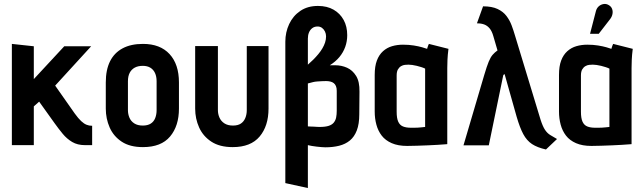

<svg xmlns="http://www.w3.org/2000/svg" viewBox="-20 -734 3257 971"><path d="M358 -160 259 -301 441 -500H305L151 -334V-500L40 -512V0H151V-196L178 -220L256 -111Q276 -83 297 -57.5Q318 -32 345 -16Q372 0 410 0H446V-98H443Q431 -98 418 -103Q405 -108 390.5 -121.5Q376 -135 358 -160Z M885 -185V-317Q885 -409 837.5 -460.5Q790 -512 703 -512Q642 -512 600 -489.5Q558 -467 536.5 -424Q515 -381 515 -317V-185Q515 -134 534.5 -89.5Q554 -45 595.5 -17.5Q637 10 703 10Q795 10 840 -43.5Q885 -97 885 -185ZM772 -323V-177Q772 -155 765 -137Q758 -119 742.5 -109Q727 -99 702 -99Q676 -99 659 -110Q642 -121 634.5 -139Q627 -157 627 -177V-323Q627 -349 636 -366Q645 -383 661.5 -392Q678 -401 702 -401Q725 -401 740.5 -391.5Q756 -382 764 -364.5Q772 -347 772 -323Z M1338 -185V-501H1228V-177Q1228 -155 1220.5 -137Q1213 -119 1198 -109Q1183 -99 1158 -99Q1132 -99 1115 -110Q1098 -121 1090 -139Q1082 -157 1082 -177V-501H967V-185Q967 -134 987 -89.5Q1007 -45 1049 -17.5Q1091 10 1157 10Q1248 10 1293 -43.5Q1338 -97 1338 -185Z M1423 -523V192L1537 217V0Q1545 2 1556.5 4Q1568 6 1581 7.5Q1594 9 1606 10Q1618 11 1625 11Q1664 11 1695.5 3Q1727 -5 1749.5 -23.5Q1772 -42 1784.5 -74.5Q1797 -107 1797 -156L1798 -270Q1799 -321 1781 -350Q1763 -379 1735 -391.5Q1707 -404 1675 -404H1648Q1677 -422 1696.5 -445.5Q1716 -469 1726 -497Q1736 -525 1736 -556Q1736 -600 1718 -633Q1700 -666 1667 -685Q1634 -704 1588 -704Q1536 -704 1499 -679Q1462 -654 1442.5 -612.5Q1423 -571 1423 -523ZM1537 -539Q1537 -556 1542.5 -569.5Q1548 -583 1559 -591.5Q1570 -600 1586 -600Q1599 -600 1608.5 -593Q1618 -586 1623.5 -574.5Q1629 -563 1629 -550Q1629 -534 1624 -519Q1619 -504 1610.5 -489.5Q1602 -475 1590 -460.5Q1578 -446 1564 -432L1537 -407ZM1537 -95V-312L1564 -319Q1572 -321 1584.5 -322Q1597 -323 1609.5 -323.5Q1622 -324 1629 -324Q1641 -324 1651 -321.5Q1661 -319 1668 -313.5Q1675 -308 1679 -298.5Q1683 -289 1683 -275V-174Q1683 -155 1680 -140Q1677 -125 1668 -114Q1659 -103 1642 -97.5Q1625 -92 1596 -92Q1590 -92 1582.5 -92.5Q1575 -93 1567 -93.5Q1559 -94 1552 -94Q1545 -94 1541 -94.5Q1537 -95 1537 -95Z M2248 -487 2149 -512Q2145 -504 2142.5 -495.5Q2140 -487 2140 -487Q2132 -490 2114.5 -495Q2097 -500 2072.5 -504Q2048 -508 2018 -508Q1989 -508 1963 -500.5Q1937 -493 1917 -475Q1897 -457 1886 -428Q1875 -399 1875 -355V-170Q1875 -135 1883.5 -103.5Q1892 -72 1910.5 -48Q1929 -24 1961 -10Q1993 4 2039 4Q2062 4 2089 3Q2116 2 2143.5 1Q2171 0 2193 -1.5Q2215 -3 2228.5 -4Q2242 -5 2242 -5V-390Q2242 -407 2243 -431.5Q2244 -456 2248 -487ZM1986 -169V-352Q1986 -372 1992.5 -383Q1999 -394 2008.5 -399.5Q2018 -405 2028 -406Q2038 -407 2046 -407Q2054 -407 2065 -405.5Q2076 -404 2088 -401Q2100 -398 2111 -394.5Q2122 -391 2130 -387V-92Q2120 -91 2111 -90Q2102 -89 2093 -88.5Q2084 -88 2075 -88Q2066 -88 2058 -88Q2034 -88 2018 -94.5Q2002 -101 1994 -118.5Q1986 -136 1986 -169Z M2714 -128 2584 -556Q2577 -580 2567.5 -605.5Q2558 -631 2541.5 -653Q2525 -675 2496.5 -688.5Q2468 -702 2423 -702L2392 -616Q2414 -616 2429.5 -610Q2445 -604 2456.5 -590Q2468 -576 2475 -551L2496 -479Q2482 -469 2471.5 -457Q2461 -445 2451.5 -422Q2442 -399 2429 -355L2324 1H2452L2525 -353Q2526 -355 2527.5 -356.5Q2529 -358 2530.5 -358.5Q2532 -359 2532 -359L2593 -143Q2609 -88 2626.5 -55.5Q2644 -23 2670.5 -5.5Q2697 12 2741 22L2797 -31Q2778 -42 2763 -51Q2748 -60 2736.5 -77Q2725 -94 2714 -128Z M3180 -487 3081 -512Q3077 -504 3074.5 -495.5Q3072 -487 3072 -487Q3064 -490 3046.5 -495Q3029 -500 3004.5 -504Q2980 -508 2950 -508Q2921 -508 2895 -500.5Q2869 -493 2849 -475Q2829 -457 2818 -428Q2807 -399 2807 -355V-170Q2807 -135 2815.5 -103.5Q2824 -72 2842.5 -48Q2861 -24 2893 -10Q2925 4 2971 4Q2994 4 3021 3Q3048 2 3075.5 1Q3103 0 3125 -1.5Q3147 -3 3160.5 -4Q3174 -5 3174 -5V-390Q3174 -407 3175 -431.5Q3176 -456 3180 -487ZM2918 -169V-352Q2918 -372 2924.5 -383Q2931 -394 2940.5 -399.5Q2950 -405 2960 -406Q2970 -407 2978 -407Q2986 -407 2997 -405.5Q3008 -404 3020 -401Q3032 -398 3043 -394.5Q3054 -391 3062 -387V-92Q3052 -91 3043 -90Q3034 -89 3025 -88.5Q3016 -88 3007 -88Q2998 -88 2990 -88Q2966 -88 2950 -94.5Q2934 -101 2926 -118.5Q2918 -136 2918 -169ZM3066 -638Q3075 -650 3077.5 -663.5Q3080 -677 3075.5 -689Q3071 -701 3059 -708Q3046 -716 3032 -713.5Q3018 -711 3008 -702Q2998 -693 2994 -679L2964 -563H3008Z"/></svg>

Font: Advent Pro
Style: Bold
Weight: 700
Designer: VivaRado, Andreas Kalpakidis
Foundry: VivaRado, Andreas Kalpakidis
Version: Version 3.000